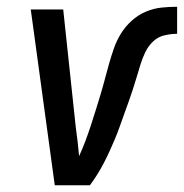

<svg xmlns="http://www.w3.org/2000/svg" viewBox="-20 -548 544 568"><path d="M142 0 71 -520H167L204 -173Q207 -152 209.5 -130Q212 -108 214 -86Q224 -108 232.5 -130.5Q241 -153 248.5 -176Q256 -199 263 -221.5Q270 -244 277 -267Q284 -290 290 -313Q296 -336 302.5 -359Q309 -382 317 -405Q325 -428 338 -449Q351 -470 370 -487Q389 -504 411.5 -513.5Q434 -523 457.5 -525.5Q481 -528 504 -528V-448Q486 -448 466.5 -443.5Q447 -439 432.5 -425Q418 -411 409.5 -393Q401 -375 395.5 -357Q390 -339 384.5 -320.5Q379 -302 373 -283.5Q367 -265 360.5 -247Q354 -229 347.5 -211Q341 -193 334.5 -174.5Q328 -156 320.5 -138Q313 -120 305 -102.5Q297 -85 288 -67.5Q279 -50 268.5 -33Q258 -16 246 0Z"/></svg>

Font: Iosevka Medium Oblique
Style: Regular
Weight: 500
Italic angle: -9°
Monospace: yes
Designer: Belleve Invis
Foundry: Belleve Invis
Version: Version 32.5.0; ttfautohint (v1.8.4)